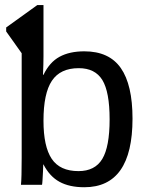

<svg xmlns="http://www.w3.org/2000/svg" viewBox="-20 -745 596 774"><path d="M514.2 -266.6Q514.2 9.8 319.8 9.8Q259.8 9.8 220 -12Q180.2 -33.7 155.3 -82H154.3Q154.3 -72.3 153.3 -53.7Q152.3 -35.2 151.4 -19.3Q150.4 -3.4 149.4 0H64.5Q67.4 -26.4 67.4 -108.9V-530.3L4.9 -618.2V-634.3L130.4 -724.6H155.3V-518.1Q155.3 -502.4 154.8 -483.6Q154.3 -464.8 153.3 -443.4H155.3Q179.7 -494.1 220 -516.1Q260.3 -538.1 319.8 -538.1Q419.9 -538.1 467 -470.7Q514.2 -403.3 514.2 -266.6ZM421.9 -263.7Q421.9 -374.5 392.6 -422.4Q363.3 -470.2 297.4 -470.2Q223.1 -470.2 189.2 -419.4Q155.3 -368.7 155.3 -258.3Q155.3 -154.3 188.5 -104.7Q221.7 -55.2 296.4 -55.2Q362.8 -55.2 392.3 -104.2Q421.9 -153.3 421.9 -263.7Z"/></svg>

Font: Arimo
Style: Regular
Weight: 400
Designer: Steve Matteson
Foundry: Monotype Imaging Inc.
Version: Version 1.33